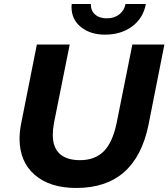

<svg xmlns="http://www.w3.org/2000/svg" viewBox="-20 -921 836 953"><path d="M77 -233Q77 -266 85 -308L163 -700H326L248 -311Q242 -278 242 -252Q242 -189 276.5 -157.5Q311 -126 377 -126Q451 -126 495 -170Q539 -214 559 -311L637 -700H796L717 -301Q653 12 359 12Q227 12 152 -53.5Q77 -119 77 -233ZM335 -886Q335 -896 336 -901H431Q430 -869 451.5 -849.5Q473 -830 510 -830Q547 -830 572 -849.5Q597 -869 603 -901H704Q691 -831 636 -790Q581 -749 501 -749Q429 -749 382 -786.5Q335 -824 335 -886Z"/></svg>

Font: Idrija
Style: Bold Italic
Weight: 700
Italic angle: -11.3°
Designer: Julieta Ulanovsky
Foundry: Julieta Ulanovsky
Version: Version 7.200